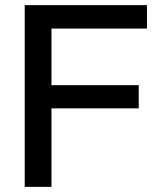

<svg xmlns="http://www.w3.org/2000/svg" viewBox="-20 -724 641 746"><path d="M180 -303H519V-393H180V-613H551V-704H76V2H180Z"/></svg>

Font: Geom
Style: Regular
Weight: 400
Version: Version 1.102